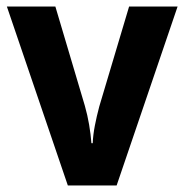

<svg xmlns="http://www.w3.org/2000/svg" viewBox="-20 -566 563 586"><path d="M187 0 1 -546H149L239 -243Q247 -215 252 -185.5Q257 -156 259 -129H263Q264 -154 269.5 -182.5Q275 -211 283 -241L374 -546H522L336 0Z"/></svg>

Font: Noto Sans Armenian SemiCondensed
Style: Bold
Weight: 700
Width: 4
Designer: Monotype Design Team
Foundry: Monotype Imaging Inc.
Version: Version 2.008; ttfautohint (v1.8.4.7-5d5b)